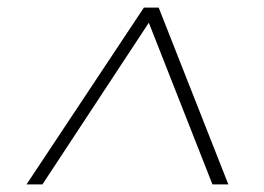

<svg xmlns="http://www.w3.org/2000/svg" viewBox="-20 -811 697 507"><path d="M360 -791H399L583 -324H541L373 -751L92 -324H50Z"/></svg>

Font: Krub ExtraLight
Style: Italic
Weight: 275
Italic angle: -8°
Designer: Ekaluck Peanpanawate
Foundry: Cadson Demak Co.,Ltd.
Version: Version 1.000; ttfautohint (v1.6)